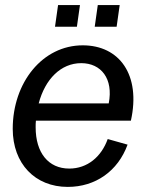

<svg xmlns="http://www.w3.org/2000/svg" viewBox="-20 -722 573 754"><path d="M246 12C355 12 443 -50 481 -154L403 -176C378 -106 323 -60 252 -60C170 -60 120 -122 120 -222C120 -231 120 -239 121 -248H494C534 -428 449 -544 305 -544C147 -544 30 -398 30 -216C30 -79 118 12 246 12ZM352 -617H438L450 -702H364ZM196 -617H282L294 -702H208ZM132 -316C157 -411 219 -474 299 -474C377 -474 426 -413 407 -316Z"/></svg>

Font: Ronzino Oblique
Style: Italic
Weight: 400
Italic angle: -8°
Designer: Nunzio Mazzaferro
Foundry: Collletttivo
Version: Version 1.000;Glyphs 3.3 (3337)